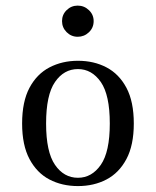

<svg xmlns="http://www.w3.org/2000/svg" viewBox="-20 -639 545 671"><path d="M252.4 11.3Q196.8 11.3 152.8 -11.7Q108.9 -34.7 83.1 -83.1Q57.3 -131.5 57.3 -207.3Q57.3 -283.9 83.1 -332.3Q108.9 -380.6 153.2 -403.6Q197.6 -426.6 252.4 -426.6Q308.1 -426.6 352 -403.6Q396 -380.6 421.8 -332.3Q447.6 -283.9 447.6 -207.3Q447.6 -131.5 421.8 -83.1Q396 -34.7 352 -11.7Q308.1 11.3 252.4 11.3ZM252.4 -17.7Q300.8 -17.7 332.3 -62.9Q363.7 -108.1 363.7 -207.3Q363.7 -307.3 332.3 -352.4Q300.8 -397.6 252.4 -397.6Q203.2 -397.6 172.2 -352.4Q141.1 -307.3 141.1 -207.3Q141.1 -108.1 172.2 -62.9Q203.2 -17.7 252.4 -17.7ZM251.6 -510.5Q229 -510.5 212.9 -526.6Q196.8 -542.7 196.8 -565.3Q196.8 -587.9 212.9 -603.6Q229 -619.4 251.6 -619.4Q274.2 -619.4 290.7 -603.6Q307.3 -587.9 307.3 -565.3Q307.3 -541.9 290.7 -526.2Q274.2 -510.5 251.6 -510.5Z"/></svg>

Font: Playfair 5pt SemiExpanded Light
Style: Regular
Weight: 400
Version: Version 2.203